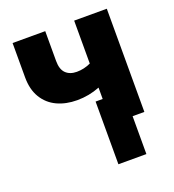

<svg xmlns="http://www.w3.org/2000/svg" viewBox="-137 -658 874 967"><g transform="rotate(-20 300.0 -175.0)"><path d="M332 203V-133H370V-194Q312 -171 248 -171Q188 -171 141 -193Q94 -215 67 -259.5Q40 -304 40 -369V-553H215V-393Q215 -348 236.5 -327Q258 -306 295 -306Q334 -306 370 -323V-553H545V0H482V203Z"/></g></svg>

Font: Noto Sans Mono Black
Style: Regular
Weight: 900
Designer: Monotype Design Team
Foundry: Monotype Imaging Inc.
Version: Version 2.014